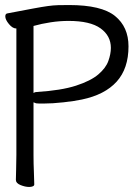

<svg xmlns="http://www.w3.org/2000/svg" viewBox="-20 -731 540 762"><path d="M45 -618H44Q30 -618 15.5 -635.5Q1 -653 1 -666Q1 -677 10 -678Q73 -690 110.5 -697Q148 -704 170 -707Q192 -710 210.5 -710.5Q229 -711 254 -711Q383 -711 436.5 -667.5Q490 -624 490 -547Q490 -459 443 -407Q396 -355 305 -336Q277 -330 232.5 -325Q188 -320 152 -320Q144 -320 136.5 -320Q129 -320 123 -321Q117 -323 113 -325V-115Q113 -81 114.5 -48.5Q116 -16 116 1Q116 6 110 8.5Q104 11 96 11Q80 11 61.5 3.5Q43 -4 43 -17Q43 -29 44 -58Q45 -87 45 -116ZM113 -362Q116 -364 119 -365Q122 -366 126 -366Q223 -372 281.5 -391Q340 -410 370 -435.5Q400 -461 410 -489Q420 -517 420 -541Q420 -589 379 -618.5Q338 -648 252 -648Q217 -648 181 -642.5Q145 -637 113 -628Z"/></svg>

Font: Moon Stars Kai T HW
Style: Regular
Weight: 400
Designer: GuiWonder
Version: Version 1.101